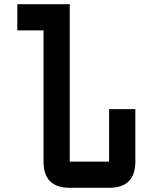

<svg xmlns="http://www.w3.org/2000/svg" viewBox="-20 -895 728 915"><path d="M187.5 -750H62.5V-875H312.5V-125H500V-375H625V-125Q625 0 500 0H312.5Q187.5 0 187.5 -125Z"/></svg>

Font: Oldtimer
Style: Regular
Weight: 400
Designer: GGBotNet
Foundry: GGBotNet
Version: 1.00